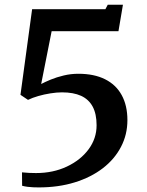

<svg xmlns="http://www.w3.org/2000/svg" viewBox="-20 -782 624 816"><path d="M73.5 -49.5Q88.5 -48 104 -47.2Q119.5 -46.5 133 -46.5Q205.5 -46.5 264 -74Q322.5 -101.5 356.5 -147.5Q390.5 -193.5 390.5 -249.5Q390.5 -298 373.8 -329Q357 -360 324.5 -374.8Q292 -389.5 243.5 -389.5Q221 -389.5 194.2 -385.2Q167.5 -381 142.5 -373.8Q117.5 -366.5 99 -357.5L67 -379L116.5 -743H428L438 -762H502.5L483.5 -649.5H199.5L155 -425Q171 -433.5 195.8 -443.8Q220.5 -454 250.8 -461.2Q281 -468.5 313 -468.5Q380 -468.5 426.5 -445.2Q473 -422 497.2 -377.8Q521.5 -333.5 521.5 -271.5Q521.5 -210 494.2 -157.8Q467 -105.5 417 -67Q367 -28.5 297.8 -7Q228.5 14.5 144.5 14.5Q133.5 14.5 121.5 14Q109.5 13.5 97.5 12Q85.5 10.5 74 7.5Z"/></svg>

Font: Merriweather 20pt SemiBold
Style: Regular
Weight: 600
Version: Version 2.100